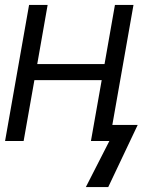

<svg xmlns="http://www.w3.org/2000/svg" viewBox="-26 -570 646 776"><path d="M416 0H341.5L385 -246H113L69.5 0H-5.5L91.5 -550H166.5L124.5 -311H396.5L438.5 -550H513.5L428 -65H530.5L411.5 186H321Z"/></svg>

Font: JuliaMono Medium
Style: Italic
Weight: 500
Italic angle: -9°
Monospace: yes
Designer: cormullion
Foundry: corm
Version: Version 0.054; ttfautohint (v1.8.4)